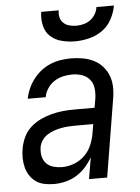

<svg xmlns="http://www.w3.org/2000/svg" viewBox="-53 -782 607 832"><g transform="rotate(-5 250.0 -366.0)"><path d="M149 8Q128 8 107.5 4Q87 0 71 -11Q55 -22 44 -38.5Q33 -55 28 -74.5Q23 -94 22.5 -115Q22 -136 26 -157Q30 -181 41 -205Q52 -229 71.5 -247Q91 -265 115 -276.5Q139 -288 164 -294.5Q189 -301 213.5 -303.5Q238 -306 263 -306H352L359 -347Q362 -369 359.5 -390.5Q357 -412 344 -428Q331 -444 310.5 -451Q290 -458 268 -458Q248 -458 228 -453.5Q208 -449 190 -437.5Q172 -426 160 -407.5Q148 -389 145 -370H67Q71 -392 80.5 -413.5Q90 -435 104.5 -454Q119 -473 138 -488Q157 -503 179 -512Q201 -521 223.5 -524.5Q246 -528 268 -528Q294 -528 319.5 -523.5Q345 -519 367 -508Q389 -497 405.5 -478.5Q422 -460 430.5 -437Q439 -414 439.5 -388Q440 -362 435 -335L380 0H301L317 -94Q304 -71 286 -51Q268 -31 245.5 -17.5Q223 -4 198 2Q173 8 149 8ZM190 -62Q216 -62 242.5 -72Q269 -82 289 -102Q309 -122 319.5 -148Q330 -174 334 -200L340 -236H263Q247 -236 231.5 -235Q216 -234 200 -231Q184 -228 168.5 -222.5Q153 -217 139 -208Q125 -199 115.5 -184.5Q106 -170 104 -155Q101 -135 105 -116.5Q109 -98 121.5 -85Q134 -72 152.5 -67Q171 -62 190 -62ZM293 -600Q263 -600 234.5 -607.5Q206 -615 186 -633.5Q166 -652 159.5 -681Q153 -710 158 -740H234Q231 -724 234.5 -709.5Q238 -695 248.5 -685Q259 -675 274 -671Q289 -667 304 -667Q320 -667 336 -671Q352 -675 365.5 -685Q379 -695 387.5 -709.5Q396 -724 398 -740H474Q469 -710 453.5 -681Q438 -652 411.5 -633.5Q385 -615 354 -607.5Q323 -600 293 -600Z"/></g></svg>

Font: Iosevka SS04
Style: Italic
Weight: 400
Italic angle: -9°
Monospace: yes
Designer: Belleve Invis
Foundry: Belleve Invis
Version: Version 19.0.0; ttfautohint (v1.8.4)